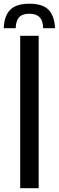

<svg xmlns="http://www.w3.org/2000/svg" viewBox="-48 -988 310 1008"><path d="M58 0V-800H155V0ZM106.5 -968.5Q38.5 -968.5 6.5 -937.5Q-25.5 -906.5 -28.5 -840H34.5Q35 -876.5 51.5 -896.2Q68 -916 106.5 -916Q178 -916 178.5 -840H241Q237.5 -906.5 206 -937.5Q174.5 -968.5 106.5 -968.5Z"/></svg>

Font: Big Shoulders Stencil Text SemiBold
Style: Regular
Weight: 600
Designer: Patric King
Foundry: XO Type Co
Version: Version 1.000